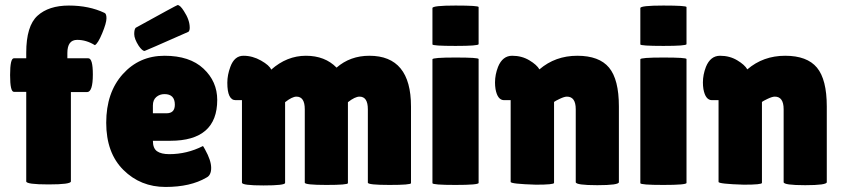

<svg xmlns="http://www.w3.org/2000/svg" viewBox="-20 -731 3337 761"><path d="M84 -367H35Q20 -367 20 -433.5Q20 -500 35 -500H84V-522Q84 -628 128.5 -668.5Q173 -709 253 -709Q333 -709 394 -680Q402 -677 402 -658.5Q402 -640 385 -599Q368 -558 356 -552Q322 -573 286 -573Q247 -573 247 -521V-500H330Q348 -500 348 -436Q348 -366 325 -366H261V-12Q261 0 172.5 0Q84 0 84 -12Z M553 -529Q544 -529 530 -549Q512 -577 512 -596Q512 -615 518 -621Q681 -711 684 -711Q694 -711 709 -687Q732 -652 732 -621Q732 -610 727 -605Q555 -529 553 -529ZM798 -27Q735 10 636 10Q537 10 469 -57.5Q401 -125 401 -244.5Q401 -364 466.5 -437Q532 -510 632 -510Q732 -510 786.5 -459Q841 -408 841 -335Q841 -173 655 -173H586Q586 -143 602.5 -131.5Q619 -120 651 -120Q721 -120 784 -152Q785 -153 793 -138Q817 -95 817 -65.5Q817 -36 798 -27ZM673 -316Q673 -358 632 -358Q613 -358 599.5 -346.5Q586 -335 586 -313V-282H640Q673 -282 673 -316Z M1359 -5Q1359 2 1273.5 2Q1188 2 1188 -7V-298Q1188 -348 1155 -348Q1138 -348 1110 -326V-6Q1110 4 1024.5 4Q939 4 939 -7V-334H914Q881 -334 881 -403Q881 -434 893 -466Q909 -510 945 -510Q981 -510 1014.5 -491Q1048 -472 1055 -455Q1117 -510 1192.5 -510Q1268 -510 1314 -463Q1368 -510 1444 -510Q1609 -510 1609 -309V-5Q1609 2 1523.5 2Q1438 2 1438 -7V-298Q1438 -348 1405 -348Q1387 -348 1359 -326Z M1877 -6Q1877 2 1785.5 2Q1694 2 1694 -5V-496Q1694 -503 1785.5 -503Q1877 -503 1877 -497ZM1877 -556Q1877 -549 1785.5 -549Q1694 -549 1694 -555V-699Q1694 -709 1785.5 -709Q1877 -709 1877 -703Z M2176 -6Q2176 1 2104 1Q2004 -2 2004 -10V-334H1978Q1952 -334 1944 -378Q1942 -391 1942 -404Q1942 -435 1954 -466Q1972 -510 2010 -510Q2048 -510 2078 -492Q2108 -474 2118 -456Q2181 -510 2268 -510Q2355 -510 2394 -463Q2433 -416 2433 -309V-9Q2433 3 2347.5 3Q2262 3 2262 -9V-298Q2262 -348 2227 -348Q2217 -348 2199 -339.5Q2181 -331 2176 -327Z M2701 -6Q2701 2 2609.5 2Q2518 2 2518 -5V-496Q2518 -503 2609.5 -503Q2701 -503 2701 -497ZM2701 -556Q2701 -549 2609.5 -549Q2518 -549 2518 -555V-699Q2518 -709 2609.5 -709Q2701 -709 2701 -703Z M3000 -6Q3000 1 2928 1Q2828 -2 2828 -10V-334H2802Q2776 -334 2768 -378Q2766 -391 2766 -404Q2766 -435 2778 -466Q2796 -510 2834 -510Q2872 -510 2902 -492Q2932 -474 2942 -456Q3005 -510 3092 -510Q3179 -510 3218 -463Q3257 -416 3257 -309V-9Q3257 3 3171.5 3Q3086 3 3086 -9V-298Q3086 -348 3051 -348Q3041 -348 3023 -339.5Q3005 -331 3000 -327Z"/></svg>

Font: Lilita One Rus
Style: Regular
Weight: 400
Designer: Juan Montoreano
Foundry: Juan Montoreano
Version: Version 1.002